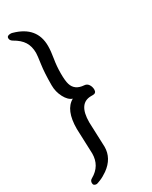

<svg xmlns="http://www.w3.org/2000/svg" viewBox="-241 -839 833 1052"><g transform="rotate(-30 175.0 -313.0)"><path d="M33 162Q12 162 12 144Q12 128 26 121Q95 82 95 4L89 -154Q89 -274 153 -309Q127 -317 108 -353Q89 -389 89 -430Q89 -509 96.5 -560.5Q104 -612 104 -627Q104 -668 86 -697Q68 -726 27 -749Q12 -758 12 -772Q12 -788 35 -788Q43 -788 48 -786Q180 -749 180 -627Q180 -595 172.5 -551Q165 -507 165 -461Q165 -414 172 -392Q186 -345 244 -341Q261 -340 270.5 -325.5Q280 -311 280 -293Q280 -271 258 -271H247Q166 -271 166 -151L172 6Q172 79 105 127Q79 145 57.5 153.5Q36 162 33 162Z"/></g></svg>

Font: linja waso lili
Style: Bold
Weight: 400
Designer: Fontworks Inc.
Version: Version 1.000;August 6, 2022;FontCreator 14.0.0.2814 64-bit